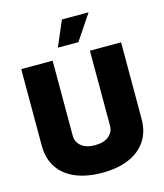

<svg xmlns="http://www.w3.org/2000/svg" viewBox="-137 -1057 996 1166"><g transform="rotate(-15 361.0 -473.5)"><path d="M478.7 -727.3H674.7V-247.2Q674.7 -164.1 635.8 -107.1Q596.9 -50.1 526.5 -20.8Q456 8.5 360.8 8.5Q264.9 8.5 194.4 -20.8Q123.9 -50.1 85.4 -107.1Q46.9 -164.1 46.9 -247.2V-727.3H244.3V-255.7Q244.3 -215.2 275.4 -190Q306.5 -164.8 360.8 -164.8Q416.2 -164.8 447.4 -190Q478.7 -215.2 478.7 -255.7ZM295.5 -795.5 363.6 -954.5H531.2L424.7 -795.5Z"/></g></svg>

Font: Inter UI Black
Style: Regular
Weight: 900
Designer: Rasmus Andersson
Foundry: rsms
Version: 3.2;8d6f07862